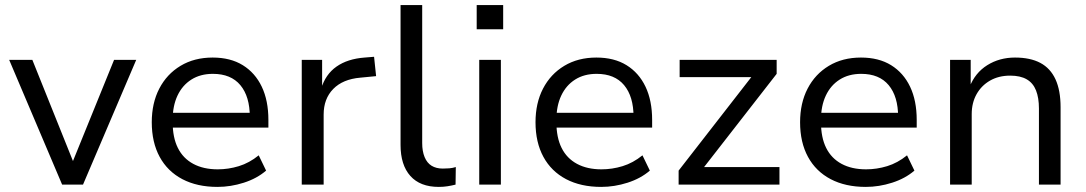

<svg xmlns="http://www.w3.org/2000/svg" viewBox="-20 -725 4265 754"><path d="M224 0 16 -490H107L274 -74H259L428 -490H515L306 0Z M834 9Q754 9 696 -21.5Q638 -52 607 -109Q576 -166 576 -245Q576 -320 605.5 -377Q635 -434 689 -466.5Q743 -499 815 -499Q885 -499 933.5 -469Q982 -439 1008 -384.5Q1034 -330 1034 -254V-224H640V-282H978L961 -266Q961 -346 924 -390.5Q887 -435 816 -435Q767 -435 731.5 -412.5Q696 -390 677 -349.5Q658 -309 658 -254V-246Q658 -185 678.5 -144Q699 -103 739 -81.5Q779 -60 835 -60Q877 -60 918 -72.5Q959 -85 996 -115L1025 -55Q989 -24 937.5 -7.5Q886 9 834 9Z M1165 0V-490H1245V-376H1241Q1258 -433 1301.5 -463.5Q1345 -494 1412 -499L1449 -502L1457 -426L1395 -420Q1326 -414 1288.5 -375.5Q1251 -337 1251 -275V0Z M1703 9Q1630 9 1591.5 -34Q1553 -77 1553 -156V-705H1638V-163Q1638 -131 1647.5 -108Q1657 -85 1675 -74Q1693 -63 1719 -63Q1732 -63 1744.5 -64Q1757 -65 1770 -69L1769 0Q1753 4 1737 6.5Q1721 9 1703 9Z M1852 -610V-705H1956V-610ZM1862 0V-490H1947V0Z M2341 9Q2261 9 2203 -21.5Q2145 -52 2114 -109Q2083 -166 2083 -245Q2083 -320 2112.5 -377Q2142 -434 2196 -466.5Q2250 -499 2322 -499Q2392 -499 2440.5 -469Q2489 -439 2515 -384.5Q2541 -330 2541 -254V-224H2147V-282H2485L2468 -266Q2468 -346 2431 -390.5Q2394 -435 2323 -435Q2274 -435 2238.5 -412.5Q2203 -390 2184 -349.5Q2165 -309 2165 -254V-246Q2165 -185 2185.5 -144Q2206 -103 2246 -81.5Q2286 -60 2342 -60Q2384 -60 2425 -72.5Q2466 -85 2503 -115L2532 -55Q2496 -24 2444.5 -7.5Q2393 9 2341 9Z M2645 0V-55L2949 -446L2951 -422H2649V-490H3030V-435L2724 -42L2722 -69H3041V0Z M3380 9Q3300 9 3242 -21.5Q3184 -52 3153 -109Q3122 -166 3122 -245Q3122 -320 3151.5 -377Q3181 -434 3235 -466.5Q3289 -499 3361 -499Q3431 -499 3479.5 -469Q3528 -439 3554 -384.5Q3580 -330 3580 -254V-224H3186V-282H3524L3507 -266Q3507 -346 3470 -390.5Q3433 -435 3362 -435Q3313 -435 3277.5 -412.5Q3242 -390 3223 -349.5Q3204 -309 3204 -254V-246Q3204 -185 3224.5 -144Q3245 -103 3285 -81.5Q3325 -60 3381 -60Q3423 -60 3464 -72.5Q3505 -85 3542 -115L3571 -55Q3535 -24 3483.5 -7.5Q3432 9 3380 9Z M3711 0V-490H3792V-382H3787Q3809 -439 3857 -469Q3905 -499 3966 -499Q4026 -499 4065.5 -478Q4105 -457 4125 -413.5Q4145 -370 4145 -304V0H4060V-299Q4060 -341 4048.5 -370Q4037 -399 4012 -413.5Q3987 -428 3947 -428Q3902 -428 3868 -408.5Q3834 -389 3815 -355Q3796 -321 3796 -277V0Z"/></svg>

Font: Nunito Sans 10pt
Style: Regular
Weight: 400
Designer: Vernon Adams
Foundry: Vernon Adams
Version: Version 3.101;gftools[0.9.27]